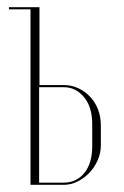

<svg xmlns="http://www.w3.org/2000/svg" viewBox="-20 -515 346 535"><path d="M158 -278Q179 -278 197.5 -269.5Q216 -261 230.5 -246Q245 -231 253 -210.5Q261 -190 261 -165V-110Q261 -88 252 -68Q243 -48 228.5 -33Q214 -18 195.5 -9Q177 0 158 0H65V-489H5V-495H90V-278ZM237 -169Q237 -217 214 -244.5Q191 -272 158 -272H89V-6H157Q193 -6 215 -33Q237 -60 237 -108Z"/></svg>

Font: Moniqa Thin Display
Style: Regular
Weight: 100
Designer: Rajesh Rajput
Foundry: Rajesh Rajput
Version: Version 1.000